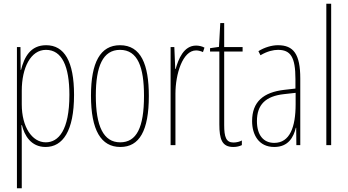

<svg xmlns="http://www.w3.org/2000/svg" viewBox="-20 -780 1870 1032"><path d="M228 -537C143 -537 110 -472 93 -404H91L90 -527H71V232H97V-37C97 -69 96 -95 95 -107H98C111 -53 146 10 225 10C317 10 378 -75 378 -270C378 -450 326 -537 228 -537ZM227 -512C313 -512 353 -424 353 -270C353 -79 294 -15 226 -15C152 -15 97 -98 97 -219V-292C97 -416 145 -512 227 -512Z M780 -264C780 -433 738 -537 625 -537C519 -537 469 -444 469 -266C469 -80 523 10 627 10C729 10 780 -77 780 -264ZM495 -266C495 -424 533 -512 625 -512C721 -512 754 -418 754 -265C754 -94 714 -15 626 -15C536 -15 495 -102 495 -266Z M1034 -535C967 -535 939 -462 924 -409H922L917 -527H897V0H923V-277C923 -380 961 -509 1034 -509C1048 -509 1063 -504 1071 -500L1079 -524C1065 -532 1047 -535 1034 -535Z M1235 -14C1195 -14 1185 -44 1185 -108V-503H1284V-527H1185V-656H1164L1157 -528L1109 -521V-503H1159V-112C1159 -32 1173 10 1234 10C1253 10 1267 6 1280 0V-25C1270 -19 1252 -14 1235 -14Z M1474 -537C1440 -537 1401 -525 1369 -505L1380 -483C1417 -505 1450 -512 1474 -512C1541 -512 1568 -475 1568 -355V-304L1507 -297C1397 -284 1335 -234 1335 -129C1335 -57 1370 10 1454 10C1530 10 1558 -43 1570 -93H1572L1573 0H1594V-358C1594 -489 1558 -537 1474 -537ZM1506 -274 1569 -281V-220C1569 -97 1538 -12 1454 -12C1396 -12 1361 -54 1361 -129C1361 -217 1407 -263 1506 -274Z M1760 0V-760H1734V0Z"/></svg>

Font: Noto Sans Myanmar ExtraCondensed Thin
Style: Regular
Weight: 100
Width: 2
Designer: Monotype Design Team
Foundry: Monotype Imaging Inc.
Version: Version 2.107